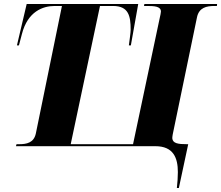

<svg xmlns="http://www.w3.org/2000/svg" viewBox="-20 -734 1110 964"><path d="M868 210H878L925 -10H919C874 -10 847 -14 845 -40C845 -45 846 -51 847 -58L969 -647C979 -696 1017 -704 1056 -704H1069L1070 -714H705L703 -704H721C755 -704 788 -702 788 -676C788 -670 785 -657 781 -639L648 -10H335L482 -704H548C626 -704 636 -653 636 -585C636 -571 630 -528 627 -506H637L674 -714H114L65 -506H75L90 -563C119 -677 196 -704 254 -704H291L160 -64C150 -17 114 -10 76 -10H63L60 0H760C851 0 873 59 873 130C873 156 871 183 868 210Z"/></svg>

Font: Noto Serif Display SemiCondensed Black
Style: Italic
Weight: 900
Width: 4
Italic angle: -12°
Designer: Monotype Design Team
Foundry: Monotype Imaging Inc.
Version: Version 2.009